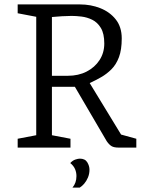

<svg xmlns="http://www.w3.org/2000/svg" viewBox="-20 -668 647 869"><path d="M60 0V-40L144 -56V-592L60 -608V-648H342Q391 -648 434 -631Q477 -614 504 -580Q531 -546 531 -494Q531 -443 518.5 -409.5Q506 -376 484.5 -354.5Q463 -333 437.5 -318.5Q412 -304 386 -292L528 -59L597 -40V0H517Q496 0 485 -6.5Q474 -13 463 -29L319 -275H215V-56L299 -40V0ZM215 -325H287Q335 -325 372 -344Q409 -363 430.5 -396Q452 -429 452 -471Q452 -516 436.5 -541.5Q421 -567 397.5 -578.5Q374 -590 349 -593Q324 -596 304 -596Q285 -596 260.5 -594.5Q236 -593 215 -591ZM308 181Q326 160 326 129Q326 112 319.5 97Q313 82 298 70Q309 58 321.5 54Q334 50 341 50Q365 50 375 66.5Q385 83 385 100Q385 119 378 135.5Q371 152 361 163.5Q351 175 341 181Z"/></svg>

Font: Faustina Light Light
Style: Regular
Weight: 300
Version: Version 1.200